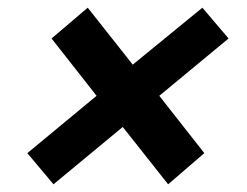

<svg xmlns="http://www.w3.org/2000/svg" viewBox="-20 -561 642 499"><path d="M231 -312 114 -461 208 -541 325 -393 506 -541 574 -461 394 -312 511 -163 417 -82 299 -231 119 -82 51 -163Z"/></svg>

Font: Decalotype ExtraBold Italic
Style: Regular
Weight: 800
Italic angle: -12°
Designer: Alfredo Marco Pradil
Foundry: Alfredo Marco Pradil
Version: Version 1.0